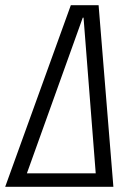

<svg xmlns="http://www.w3.org/2000/svg" viewBox="-50 -720 503 740"><path d="M223 -700H330L387 0H323L272 -652H269L35 0H-30ZM42 -52H330L323 0H35Z"/></svg>

Font: Pathway Extreme Condensed ExtraLight
Style: Italic
Weight: 250
Width: 3
Italic angle: -8°
Version: Version 1.001;gftools[0.9.26]